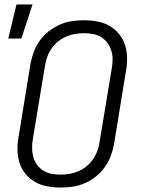

<svg xmlns="http://www.w3.org/2000/svg" viewBox="-20 -834 640 862"><path d="M252 8Q221 8 191.5 2.5Q162 -3 137.5 -17Q113 -31 94.5 -53.5Q76 -76 67.5 -103.5Q59 -131 58.5 -161.5Q58 -192 64 -223L117 -548Q122 -575 132 -601.5Q142 -628 159 -652Q176 -676 199.5 -694Q223 -712 249 -723.5Q275 -735 302.5 -739Q330 -743 357 -743Q388 -743 417.5 -737.5Q447 -732 471.5 -718Q496 -704 514.5 -681.5Q533 -659 541.5 -631.5Q550 -604 550.5 -573.5Q551 -543 545 -512L492 -187Q487 -160 477 -133.5Q467 -107 450 -83Q433 -59 410 -41Q387 -23 360.5 -11.5Q334 0 306.5 4Q279 8 252 8ZM252 -50Q272 -50 292.5 -53.5Q313 -57 332.5 -65.5Q352 -74 368.5 -87.5Q385 -101 397.5 -119Q410 -137 417 -156.5Q424 -176 427 -196L481 -522Q485 -543 485.5 -564Q486 -585 480.5 -604Q475 -623 463.5 -639.5Q452 -656 435.5 -666.5Q419 -677 398.5 -681Q378 -685 357 -685Q337 -685 316.5 -681.5Q296 -678 276.5 -669.5Q257 -661 240.5 -647.5Q224 -634 211.5 -616Q199 -598 192 -578.5Q185 -559 182 -539L128 -213Q124 -192 124 -171Q124 -150 129 -131Q134 -112 145.5 -95.5Q157 -79 173.5 -68.5Q190 -58 210.5 -54Q231 -50 252 -50ZM17 -661 54 -814H126L76 -661Z"/></svg>

Font: Iosevka Aile Light Oblique
Style: Regular
Weight: 300
Italic angle: -9°
Designer: Belleve Invis
Foundry: Belleve Invis
Version: Version 31.1.0; ttfautohint (v1.8.4)